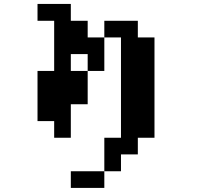

<svg xmlns="http://www.w3.org/2000/svg" viewBox="-20 -796 1040 957"><path d="M167 -192.4V-442.4H250V-692.4H167V-776.4H333V-692.4H417V-609.4H500V-442.4H417V-276.4H333V-109.4H250V-192.4ZM417 -442.4V-526.4H333V-442.4ZM500 57.6V140.6H333V57.6ZM500 57.6V-109.4H583V-609.4H500V-692.4H667V-609.4H750V-109.4H667V-26.4H583V57.6Z"/></svg>

Font: KH Dot Dougenzaka 12
Style: Regular
Weight: 400
Designer: Original version for X68000 by Keitarou Hiraki (http://hp.vector.co.jp/authors/VA000874/) / TrueType conversion by Homem
Version: Version 1.00.20150527